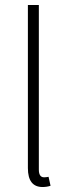

<svg xmlns="http://www.w3.org/2000/svg" viewBox="-20 -739 277 771"><path d="M151 12Q92 12 92 -64V-719H136V-58Q136 -27 157 -27Q165 -27 175 -29L183 7Q168 12 151 12Z"/></svg>

Font: Toshiba Sans Light
Style: Regular
Weight: 300
Designer: Paul D. Hunt
Foundry: Toshiba Corporation
Version: Version 2.020;PS 2.0;hotconv 1.0.86;makeotf.lib2.5.63406